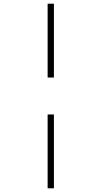

<svg xmlns="http://www.w3.org/2000/svg" viewBox="-20 -780 551 1040"><path d="M238 -360V-760H272V-360ZM238 240V-160H272V240Z"/></svg>

Font: Noto Serif SemiCondensed ExtraLight
Style: Regular
Weight: 200
Width: 4
Designer: Monotype Design Team
Foundry: Monotype Imaging Inc.
Version: Version 2.014